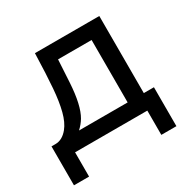

<svg xmlns="http://www.w3.org/2000/svg" viewBox="-136 -530 740 753"><g transform="rotate(-30 234.0 -153.5)"><path d="M7.8 -66.4Q38.6 -66.4 63.5 -96.7Q83 -120.6 93.5 -161.4Q104 -202.1 108.6 -259.8Q113.3 -317.4 116.2 -415.5H407.7V-66.4H453.6V109.9H385.3V0H58.1V109.9H-10.3V-66.4ZM114.3 -66.4H334.5V-349.1H182.6L176.8 -248Q170.9 -147.9 144 -102.5Q132.3 -83 114.3 -66.4Z"/></g></svg>

Font: NMS Futura Pro Book
Style: Regular
Weight: 400
Designer: Blend3rman
Version: Version 0.1